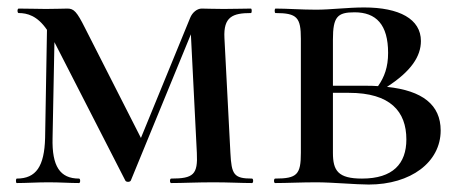

<svg xmlns="http://www.w3.org/2000/svg" viewBox="-20 -491 1242 515"><path d="M656 -12C607 -12 601 -23 598 -81L582 -389C579 -446 604 -456 653 -456C656 -456 656 -468 653 -468C630 -468 613 -467 580 -467C554 -467 531 -468 521 -468C509 -468 496 -458 490 -443L358 -121L208 -416C186 -460 178 -468 161 -468C149 -468 129 -467 103 -467C86 -467 55 -468 30 -468C26 -468 26 -456 30 -456C53 -456 80 -449 106 -411L101 -121C99 -45 77 -12 25 -12C22 -12 22 0 25 0C50 0 80 -2 110 -2C142 -2 167 0 192 0C196 0 196 -12 192 -12C141 -12 119 -45 121 -121L126 -378L316 -7C318 -2 329 -2 331 -7L492 -399L508 -81C511 -23 499 -12 439 -12C435 -12 435 0 439 0C470 0 508 -2 553 -2C592 -2 628 0 656 0C660 0 660 -12 656 -12Z M1018 -258C1083 -300 1109 -340 1109 -381C1109 -440 1051 -471 957 -471C912 -471 867 -465 828 -465C789 -465 750 -468 719 -468C716 -468 716 -456 719 -456C777 -456 787 -444 787 -387V-81C787 -23 777 -12 718 -12C714 -12 714 0 718 0C749 0 789 -2 828 -2C871 -2 935 4 969 4C1082 4 1162 -56 1162 -141C1162 -210 1113 -248 1018 -258ZM931 -458C989 -458 1021 -425 1021 -349C1021 -311 1011 -284 994 -260C983 -261 971 -261 959 -261H873V-385C873 -446 885 -458 931 -458ZM951 -12C887 -12 873 -33 873 -81V-242H916C1027 -242 1070 -192 1070 -117C1070 -52 1034 -12 951 -12Z"/></svg>

Font: Cormorant SC Semi
Style: Regular
Weight: 600
Designer: Christian Thalmann (Catharsis Fonts)
Version: Version 1.000;PS 001.000;hotconv 1.0.70;makeotf.lib2.5.58329